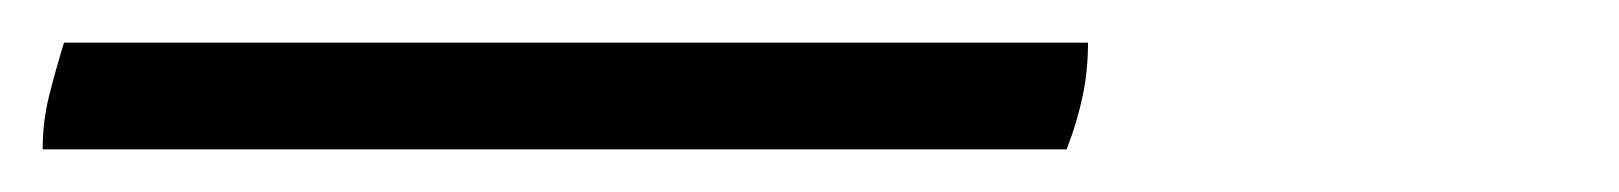

<svg xmlns="http://www.w3.org/2000/svg" viewBox="-171 50 759 90"><path d="M329 120H-151Q-151 107 -148 95Q-145 83 -141 70H339Q339 83 336.5 95Q334 107 329 120Z"/></svg>

Font: Poltawski Nowy Medium
Style: Italic
Weight: 500
Italic angle: -12°
Version: Version 1.001;gftools[0.9.25]